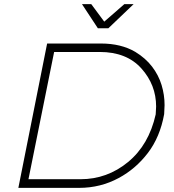

<svg xmlns="http://www.w3.org/2000/svg" viewBox="-20 -911 845 931"><path d="M505.5 -774H454.5L377.5 -891H422.5L485.5 -806L583 -891H628ZM363.5 0H69L208.5 -700H469.5Q567 -700 636 -659.5Q686 -629 717.5 -587.8Q749 -546.5 763.5 -498.8Q778 -451 778 -401.5L776 -357.5Q756 -246.5 697 -169.2Q638 -92 556 -48Q467.5 0 363.5 0ZM370.5 -42Q499.5 -42 600.8 -125.2Q702 -208.5 735 -356.5L737 -394.5Q737 -499.5 665.5 -579.2Q594 -659 463.5 -659H242.5L118 -42Z"/></svg>

Font: Argentum Sans ExtraLight
Style: Italic
Weight: 200
Italic angle: -11°
Designer: Julieta Ulanovsky (font), Cristiano Sobral (main changes and remaster)
Foundry: Julieta Ulanovsky (font), Cristiano Sobral (main changes and remaster)
Version: Version 2.007;June 15, 2022;FontCreator 14.0.0.2814 64-bit; 